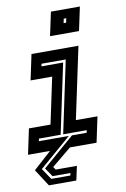

<svg xmlns="http://www.w3.org/2000/svg" viewBox="-111 -809 691 1051"><g transform="rotate(-10 235.0 -283.0)"><path d="M221 -618.5 249 -750H410L382 -618.5ZM306.5 -676H320.5L325.5 -700H311.5ZM73 184.5 12 90 112 0H-10.5L19.5 -141.5H139.5L194 -398.5H74L104 -540H365L280.5 -141.5H400.5L370.5 0H222.5L113.5 90L125 106H242.5L225.5 184.5ZM92 152H198L201 138.5H101.5L68.5 90L245 -63H326.5L329.5 -77H198.5L283.5 -478H149L146 -464H266.5L184.5 -77H64L61 -63H227.5L50.5 90Z"/></g></svg>

Font: Tourney Condensed Regular
Style: Bold Italic
Weight: 700
Width: 3
Italic angle: -12°
Designer: Tyler Finck
Foundry: Etcetera Type Co
Version: Version 1.010; ttfautohint (v1.8.3)